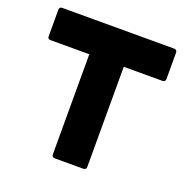

<svg xmlns="http://www.w3.org/2000/svg" viewBox="-130 -856 955 979"><g transform="rotate(20 347.5 -367.0)"><path d="M425 0C435 0 441 -6 441 -16V-559H651C661 -559 667 -565 667 -574V-718C667 -728 661 -734 651 -734H43C33 -734 28 -728 28 -718V-574C28 -565 33 -559 43 -559H254V-16C254 -6 260 0 270 0Z"/></g></svg>

Font: LINE Seed Sans TH ExtraBold
Style: Regular
Weight: 800
Designer: Dalton Maag Ltd | Thai characters by Cadson Demak Co.,Ltd.
Foundry: Dalton Maag Ltd
Version: Version 1.003